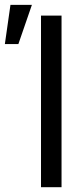

<svg xmlns="http://www.w3.org/2000/svg" viewBox="-77 -784 332 804"><path d="M180.7 -718.8V0H94.7V-718.8ZM-56.6 -599.6 -33.2 -763.7H56.6L0 -599.6Z"/></svg>

Font: Inter Display V
Style: Regular
Weight: 400
Designer: Rasmus Andersson
Foundry: rsms
Version: Version 3.015;git-src